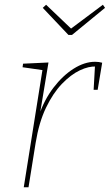

<svg xmlns="http://www.w3.org/2000/svg" viewBox="-20 -788 462 808"><path d="M80 0 160 -502 166 -492 75 -505 77 -520 184 -525 147 -302 143 -300Q166 -368 205 -419Q244 -470 290 -499Q336 -528 380 -528Q397 -528 410 -524L391 -410H374L380 -516L385 -508Q354 -510 316 -492Q278 -474 240.5 -435Q203 -396 173.5 -334.5Q144 -273 130 -187L100 0ZM413 -768 422 -755 283 -641H268L160 -755L174 -768L283 -664H274Z"/></svg>

Font: Bitter Thin
Style: Italic
Weight: 100
Italic angle: -9°
Designer: Sol Matas, and Bitter project Authors
Foundry: Sol Matas
Version: Version 2.002